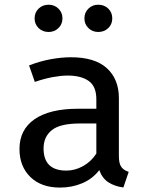

<svg xmlns="http://www.w3.org/2000/svg" viewBox="-20 -802 655 834"><path d="M496.4 -124.1Q496.4 -91.8 506.7 -77.2Q516.9 -62.6 539 -55.4L515.9 12.3Q479 7.7 451.5 -9.7Q424.1 -27.2 411.3 -63.1Q382.1 -25.1 337.4 -6.2Q292.8 12.8 240.5 12.8Q159 12.8 111.8 -33.3Q64.6 -79.5 64.6 -154.9Q64.6 -239 130.5 -284.4Q196.4 -329.7 320 -329.7H398.5V-370.8Q398.5 -426.7 365.4 -450.3Q332.3 -473.8 273.3 -473.8Q246.2 -473.8 209.5 -467.2Q172.8 -460.5 131.3 -446.2L106.2 -517.9Q155.9 -536.9 202.1 -545.1Q248.2 -553.3 288.2 -553.3Q392.3 -553.3 444.4 -505.6Q496.4 -457.9 496.4 -375.9ZM268.2 -61Q305.6 -61 340.8 -80.5Q375.9 -100 398.5 -134.9V-265.6H326.7Q241 -265.6 205.1 -236.7Q169.2 -207.7 169.2 -157.4Q169.2 -61 268.2 -61ZM191.3 -663.1Q165.1 -663.1 147.7 -680Q130.3 -696.9 130.3 -722.1Q130.3 -747.7 147.7 -764.6Q165.1 -781.5 191.3 -781.5Q216.4 -781.5 233.8 -764.6Q251.3 -747.7 251.3 -722.1Q251.3 -696.9 233.8 -680Q216.4 -663.1 191.3 -663.1ZM406.7 -663.1Q381.5 -663.1 364.1 -680Q346.7 -696.9 346.7 -722.1Q346.7 -747.7 364.1 -764.6Q381.5 -781.5 406.7 -781.5Q432.8 -781.5 450.3 -764.6Q467.7 -747.7 467.7 -722.1Q467.7 -696.9 450.3 -680Q432.8 -663.1 406.7 -663.1Z"/></svg>

Font: Fira Code Retina
Style: Regular
Weight: 450
Monospace: yes
Designer: Carrois Corporate, Edenspiekermann AG, Nikita Prokopov
Foundry: Carrois Corporate, Edenspiekermann AG, Nikita Prokopov
Version: Version 6.002